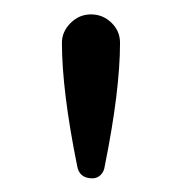

<svg xmlns="http://www.w3.org/2000/svg" viewBox="-20 -741 257 271"><path d="M88.9 -506.8Q91.8 -489.3 110.4 -489.3Q117.2 -489.3 122.1 -494.1Q127 -499 127.9 -506.8Q149.4 -613.3 149.4 -680.7Q149.4 -697.3 137.2 -709Q125 -720.7 108.4 -720.7Q91.8 -720.7 79.6 -708.5Q67.4 -696.3 67.4 -680.7Q67.4 -613.3 88.9 -506.8Z"/></svg>

Font: FakePearl
Style: ExtraLight
Weight: 300
Version: Version 1.2